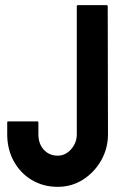

<svg xmlns="http://www.w3.org/2000/svg" viewBox="-20 -715 475 745"><path d="M204 10Q148 10 103.5 -16.5Q59 -43 33.5 -89.5Q8 -136 8 -194V-240Q8 -244 12 -244H125Q129 -244 129 -239V-194Q129 -157 150 -134Q171 -111 204 -111Q234 -111 256 -136Q278 -161 278 -194V-691Q278 -695 282 -695H394Q398 -695 398 -690L399 -194Q399 -139 372.5 -92.5Q346 -46 302 -18Q258 10 204 10Z"/></svg>

Font: Staatliches
Style: Regular
Weight: 400
Designer: Brian LaRossa & Erica Carras
Foundry: Type Brut Foundry
Version: Version 1.000; ttfautohint (v1.8.2) -l 8 -r 50 -G 200 -x 14 